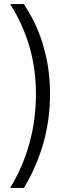

<svg xmlns="http://www.w3.org/2000/svg" viewBox="-20 -720 325 940"><path d="M97 200H30Q156 -10 156 -260Q156 -495 36 -690Q32 -697 30 -700H97Q98 -698 107.5 -682.5Q117 -667 122 -659Q127 -651 138 -630.5Q149 -610 155.5 -595.5Q162 -581 172 -555.5Q182 -530 188.5 -508Q195 -486 202.5 -456Q210 -426 214.5 -397Q219 -368 222 -332Q225 -296 225 -260Q225 -13 97 200Z"/></svg>

Font: Fivo Sans Modern
Style: Regular
Weight: 400
Designer: Alexander Slobzheninov
Foundry: Alexander Slobzheninov
Version: 1.0